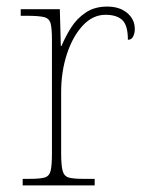

<svg xmlns="http://www.w3.org/2000/svg" viewBox="-20 -564 445 584"><path d="M49 0V-20H71Q101 -20 115.5 -24Q130 -28 134 -44.5Q138 -61 138 -98V-442Q138 -477 134 -492.5Q130 -508 114 -512Q98 -516 61 -516H43V-536H162L165 -424H167Q179 -453 196.5 -480.5Q214 -508 241 -526Q268 -544 306 -544Q344 -544 367 -524.5Q390 -505 390 -476Q390 -463 385 -453Q380 -443 369 -443Q369 -487 352 -503Q335 -519 301 -519Q262 -519 231.5 -486Q201 -453 183.5 -399.5Q166 -346 166 -284V-98Q166 -61 170.5 -44.5Q175 -28 189 -24Q203 -20 233 -20H268V0Z"/></svg>

Font: Noto Serif Devanagari Thin
Style: Regular
Weight: 100
Designer: Universal Thirst, Indian Type Foundry and the Monotype Design Team
Foundry: Monotype Imaging Inc.
Version: Version 2.004; ttfautohint (v1.8.4.7-5d5b)